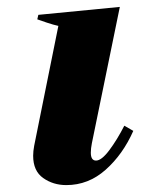

<svg xmlns="http://www.w3.org/2000/svg" viewBox="-20 -526 415 556"><path d="M76 -75Q76 -88 79 -104L149 -451Q135 -454 115.5 -460.5Q96 -467 88 -470L91 -483L327 -506L246 -111Q243 -96 243 -84Q243 -61 258 -61Q274 -61 296.5 -91Q319 -121 340 -162L366 -147Q336 -79 286 -34.5Q236 10 172 10Q134 10 105 -10.5Q76 -31 76 -75Z"/></svg>

Font: Trirong ExtraBold
Style: Italic
Weight: 800
Italic angle: -12°
Designer: Katatrad Team
Foundry: CadsonDemak
Version: Version 1.001